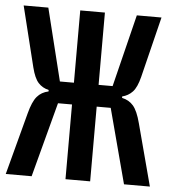

<svg xmlns="http://www.w3.org/2000/svg" viewBox="-51 -744 702 791"><g transform="rotate(5 300.0 -349.0)"><path d="M249 -309H191L109 0H2L70 -256Q83 -306 101 -327Q119 -348 148 -354V-360Q122 -366 105 -384.5Q88 -403 77 -447L15 -698H117L191 -399H249V-698H351V-399H409L483 -698H585L523 -447Q512 -403 494.5 -384.5Q477 -366 452 -360V-354Q481 -348 499 -327Q517 -306 530 -256L598 0H491L409 -309H351V0H249Z"/></g></svg>

Font: IBM Plex Mono Medium
Style: Regular
Weight: 500
Monospace: yes
Designer: Mike Abbink, Paul van der Laan, Pieter van Rosmalen
Foundry: Bold Monday
Version: Version 2.3